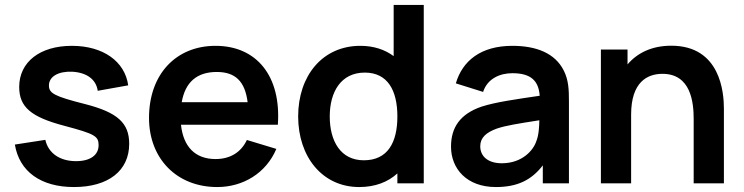

<svg xmlns="http://www.w3.org/2000/svg" viewBox="-20 -740 3002 775"><path d="M278.5 15C417.5 15 501.5 -51 501.5 -159.5C501.5 -243.5 454.5 -286 325 -319.5C198.5 -351.5 177.5 -363.5 177.5 -395C177.5 -431 215.5 -453 272 -450.5C330.5 -447 368 -419.5 374.5 -373.5L497.5 -395.5C484 -492.5 396 -555 270 -555C141.5 -555 57.5 -490 57.5 -389C57.5 -308 105 -267.5 240.5 -232C362.5 -199.5 378 -190.5 378 -154C378 -114 344.5 -89.5 287 -89.5C221 -89.5 175 -122 163 -175.5L40 -156.5C58 -47.5 145 15 278.5 15Z M857 15C961 15 1054 -41 1095.5 -139L976.5 -175C953 -125 909 -98 850 -98C768 -98 720 -147.5 710.5 -236.5H1101.5C1115.5 -431 1017.5 -555 850 -555C691 -555 581.5 -441 581.5 -264C581.5 -100 693 15 857 15ZM713.5 -327.5C727.5 -407.5 774 -449.5 855 -449.5C929.5 -449.5 969 -412 979.5 -327.5Z M1430 15C1494 15 1545.5 -5 1584 -40V0H1690.5V-720H1569V-513.5C1533 -540 1488.5 -555 1434.5 -555C1281.5 -555 1183.5 -434 1183.5 -270C1183.5 -108 1280.5 15 1430 15ZM1311 -270C1311 -368 1355.5 -447 1452.5 -447C1544.5 -447 1584 -375.5 1584 -270C1584 -165.5 1545.5 -93 1448.5 -93C1354.5 -93 1311 -171 1311 -270Z M1981.5 15C2067.5 15 2125 -12.5 2171 -72.5V0H2276.5V-331.5C2276.5 -378 2275 -416.5 2256 -454.5C2220.5 -526 2144 -555 2048 -555C1921 -555 1846.5 -494.5 1820 -403.5L1930 -369C1948 -424 1999.5 -444.5 2048 -444.5C2121.5 -444.5 2154 -415.5 2158.5 -353.5C2064 -339.5 1980.5 -328 1923.5 -309.5C1838 -280 1800.5 -226.5 1800.5 -148C1800.5 -59 1864 15 1981.5 15ZM1918.5 -149.5C1918.5 -184.5 1942.5 -205 1984 -220.5C2022 -233.5 2071 -241 2157 -254.5C2156.5 -229.5 2155 -195 2145 -170.5C2133 -133 2087.5 -81 2005.5 -81C1948.5 -81 1918.5 -110 1918.5 -149.5Z M2780 -260V0H2902V-301.5C2902 -365.5 2888.5 -555.5 2689.5 -555.5C2611.5 -555.5 2552.5 -526.5 2513 -480V-540H2405.5V0H2527.5V-277.5C2527.5 -408.5 2592.5 -442 2654 -442C2769 -442 2780 -326.5 2780 -260Z"/></svg>

Font: Manrope
Style: Bold
Weight: 700
Designer: Mikhail Sharanda
Foundry: Mikhail Sharanda
Version: Version 4.505;FEAKit 1.0